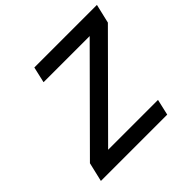

<svg xmlns="http://www.w3.org/2000/svg" viewBox="-175 -905 1089 1089"><g transform="rotate(-45 369.0 -361.0)"><path d="M580 0 602 -96H202L711 -607L738 -722H236L214 -626H584L75 -115L48 0Z"/></g></svg>

Font: Perun Medium Italic
Style: Regular
Weight: 500
Italic angle: -12°
Foundry: Copyright (c) Stefan Peev, Context Ltd, 2016
Version: Version 1.026